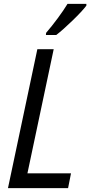

<svg xmlns="http://www.w3.org/2000/svg" viewBox="-20 -967 464 987"><path d="M21 0 172 -714H256L121 -76H345L330 0ZM216 -787H269Q303 -813 353 -861.5Q403 -910 424 -938V-947H327Q307 -914 277 -873.5Q247 -833 217 -798Z"/></svg>

Font: Noto Sans UI SemiCondensed
Style: Italic
Weight: 400
Width: 4
Italic angle: -12°
Designer: Monotype Design Team
Foundry: Monotype Imaging Inc.
Version: Version 1.901